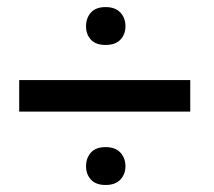

<svg xmlns="http://www.w3.org/2000/svg" viewBox="-20 -611 611 547"><path d="M522 -293H34.7V-382.8H522ZM225.1 -536.1Q225.1 -559.6 239 -575.2Q252.9 -590.8 280.8 -590.8Q308.6 -590.8 323 -575.2Q337.4 -559.6 337.4 -536.1Q337.4 -513.2 323 -498Q308.6 -482.9 280.8 -482.9Q252.9 -482.9 239 -498Q225.1 -513.2 225.1 -536.1ZM225.1 -137.2Q225.1 -160.6 239 -176.3Q252.9 -191.9 280.8 -191.9Q308.6 -191.9 323 -176.3Q337.4 -160.6 337.4 -137.2Q337.4 -114.7 323 -99.4Q308.6 -84 280.8 -84Q252.9 -84 239 -99.4Q225.1 -114.7 225.1 -137.2Z"/></svg>

Font: RobotoInd
Style: Regular
Weight: 400
Designer: Google
Version: Version 2.001101; 2014